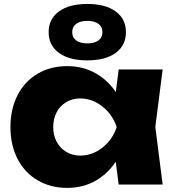

<svg xmlns="http://www.w3.org/2000/svg" viewBox="-20 -917 869 954"><path d="M543.2 -205.5 571.1 -285.6 543.2 -364.7 569.7 -571.8H788.2L751.7 -286.2L788.2 0H569.7ZM314.2 16.6Q230.9 16.6 166.7 -21.2Q102.6 -59.1 67.2 -127.5Q31.9 -196 31.9 -285.6Q31.9 -375.2 67.2 -444Q102.6 -512.8 166.7 -550.6Q230.9 -588.4 314.2 -588.4Q394.2 -588.4 458.5 -551.1Q522.9 -513.8 564.4 -445.5Q606 -377.2 618.2 -285.6Q605 -194.6 563.4 -126.4Q521.9 -58.1 458 -20.7Q394.2 16.6 314.2 16.6ZM378.3 -143.9Q438.5 -143.9 488.8 -183.4Q539.2 -222.9 559.8 -285.6Q539.2 -347.9 488.7 -387.9Q438.1 -427.9 378.3 -427.9Q340 -427.9 309.2 -409.6Q278.4 -391.3 261.4 -359Q244.4 -326.7 244.4 -285.6Q244.4 -245.2 261.4 -212.9Q278.4 -180.6 309.2 -162.3Q340 -143.9 378.3 -143.9ZM221.8 -757.2Q221.8 -822.9 272.9 -860.2Q324 -897.4 413.9 -897.4Q503.8 -897.4 554.8 -860.2Q605.7 -822.9 605.7 -757.2Q605.7 -691.4 554.8 -654.2Q503.8 -617 413.9 -617Q324 -617 272.9 -654.2Q221.8 -691.4 221.8 -757.2ZM489 -757.2Q489 -783.9 469.2 -798.6Q449.3 -813.3 413.9 -813.3Q378.5 -813.3 358.7 -798.6Q338.8 -783.9 338.8 -757.2Q338.8 -730.5 358.7 -716Q378.5 -701.4 413.9 -701.4Q449.3 -701.4 469.2 -716.1Q489 -730.7 489 -757.2Z"/></svg>

Font: Unbounded Variable
Style: Regular
Weight: 400
Designer: Luke Prowse, Jean-Baptiste Morizot, Fátima Lázaro, Florian Runge
Foundry: NaN
Version: Version 1.600;FEAKit 1.0